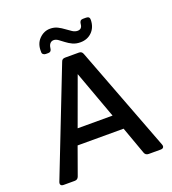

<svg xmlns="http://www.w3.org/2000/svg" viewBox="-151 -962 965 1075"><g transform="rotate(-20 332.0 -424.0)"><path d="M43 0Q31 0 26.5 -6.5Q22 -13 26 -24L271 -651Q276 -667 294 -667H377Q394 -667 400 -650L638 -24Q642 -13 637.5 -6.5Q633 0 621 0H550Q531 0 525 -17L466 -181H192L133 -17Q127 0 109 0ZM225 -271H433L329 -556ZM235 -744Q233 -723 215 -723H200Q191 -723 184.5 -728.5Q178 -734 179 -744Q177 -791 205 -819.5Q233 -848 270 -848Q295 -848 314.5 -838Q334 -828 350.5 -815.5Q367 -803 382 -793.5Q397 -784 412 -784Q439 -784 441 -815Q443 -837 462 -837H481Q503 -837 502 -816Q501 -772 474 -745Q447 -718 405 -718Q379 -718 359 -727.5Q339 -737 323 -749.5Q307 -762 293.5 -771.5Q280 -781 267 -781Q254 -781 245.5 -771.5Q237 -762 235 -744Z"/></g></svg>

Font: Pitagon Sans Medium
Style: Regular
Weight: 500
Designer: Travis Tran
Foundry: Pitagon
Version: Version 1.001; ttfautohint (v1.8.4.7-5d5b);gftools[0.9.26]